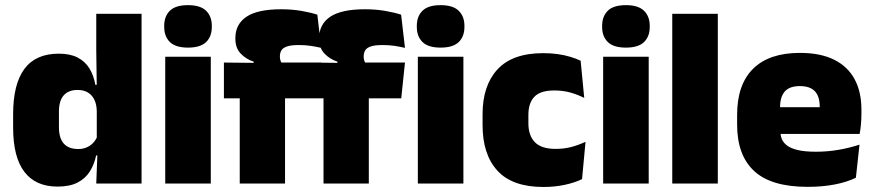

<svg xmlns="http://www.w3.org/2000/svg" viewBox="-20 -713 3396 746"><path d="M203.5 12Q118.5 12 74.8 -45.2Q31 -102.5 31 -217V-269.5Q31 -386 74.8 -445.2Q118.5 -504.5 208.5 -504.5Q252.5 -504.5 281.5 -489.5Q310.5 -474.5 327.2 -447.5Q344 -420.5 350.5 -383.5H396L356 -281Q355.5 -307 346.8 -325.2Q338 -343.5 321.8 -353.5Q305.5 -363.5 281.5 -363.5Q246 -363.5 227.5 -342.5Q209 -321.5 209 -279.5V-219Q209 -176.5 227.8 -155.2Q246.5 -134 284 -134Q302.5 -134 317.2 -140.5Q332 -147 342.5 -158.5Q353 -170 359 -185L402.5 -109H353.5Q346.5 -75 329.5 -47.5Q312.5 -20 282 -4Q251.5 12 203.5 12ZM354 0 359 -128.5 356 -153V-350V-372.5L354 -517V-659.5H530V0Z M622 0V-492.5H799V0ZM710.5 -528Q662 -528 640 -549.8Q618 -571.5 618 -608.5V-612.5Q618 -649.5 640 -671.2Q662 -693 710.5 -693Q758.5 -693 780.8 -671.2Q803 -649.5 803 -612.5V-608.5Q803 -571 780.8 -549.5Q758.5 -528 710.5 -528Z M1072.5 -677Q1114 -677 1150.5 -670.8Q1187 -664.5 1213 -656L1228 -527Q1209 -531.5 1187.5 -534.8Q1166 -538 1141 -538Q1111 -538 1095 -532.5Q1079 -527 1073.2 -517Q1067.5 -507 1067.5 -493.5V-492.5Q1067.5 -482.5 1070.8 -475Q1074 -467.5 1079 -460.5L965.5 -456.5V-473.5Q936 -483 915.2 -504.8Q894.5 -526.5 894.5 -562.5V-565Q894.5 -619 937.8 -648Q981 -677 1072.5 -677ZM911.5 0V-420.5H1087.5V0ZM850 -331V-470L989.5 -468.5L1055.5 -470H1228L1213.5 -331ZM1398 -677Q1439.5 -677 1476 -670.8Q1512.5 -664.5 1538.5 -656L1553.5 -527Q1534.5 -531.5 1513 -534.8Q1491.5 -538 1466.5 -538Q1436.5 -538 1420.5 -532.5Q1404.5 -527 1398.8 -517Q1393 -507 1393 -493.5V-492.5Q1393 -482.5 1396.2 -475Q1399.5 -467.5 1404.5 -460.5L1291 -456.5V-473.5Q1261.5 -483 1240.8 -504.8Q1220 -526.5 1220 -562.5V-565Q1220 -619 1263.2 -648Q1306.5 -677 1398 -677ZM1237 0V-420.5H1413V0ZM1175.5 -331V-470L1315 -468.5L1381 -470H1553.5L1539 -331ZM1603.5 0V-492.5H1780.5V0ZM1692 -528Q1643.5 -528 1621.5 -549.8Q1599.5 -571.5 1599.5 -608.5V-612.5Q1599.5 -649.5 1621.5 -671.2Q1643.5 -693 1692 -693Q1740 -693 1762.2 -671.2Q1784.5 -649.5 1784.5 -612.5V-608.5Q1784.5 -571 1762.2 -549.5Q1740 -528 1692 -528Z M2091.5 13.5Q1971 13.5 1913 -49.5Q1855 -112.5 1855 -227V-269.5Q1855 -380.5 1913 -443.5Q1971 -506.5 2091 -506.5Q2120.5 -506.5 2147 -502.8Q2173.5 -499 2196 -492.2Q2218.5 -485.5 2236 -477L2250 -332.5Q2225.5 -345 2197 -353.2Q2168.5 -361.5 2133.5 -361.5Q2079.5 -361.5 2056.2 -337Q2033 -312.5 2033 -266.5V-234Q2033 -186 2058.5 -160.2Q2084 -134.5 2138.5 -134.5Q2172.5 -134.5 2200.2 -142Q2228 -149.5 2255 -162L2241.5 -17Q2214 -3.5 2175 5Q2136 13.5 2091.5 13.5Z M2323.5 0V-492.5H2500.5V0ZM2412 -528Q2363.5 -528 2341.5 -549.8Q2319.5 -571.5 2319.5 -608.5V-612.5Q2319.5 -649.5 2341.5 -671.2Q2363.5 -693 2412 -693Q2460 -693 2482.2 -671.2Q2504.5 -649.5 2504.5 -612.5V-608.5Q2504.5 -571 2482.2 -549.5Q2460 -528 2412 -528Z M2592 0V-659.5H2769V0Z M3118 13Q2976.5 13 2910.2 -48.5Q2844 -110 2844 -228.5V-267Q2844 -384.5 2906.2 -446Q2968.5 -507.5 3088 -507.5Q3167.5 -507.5 3220.5 -481.2Q3273.5 -455 3300.2 -405.8Q3327 -356.5 3327 -287V-271.5Q3327 -251.5 3325.2 -230.8Q3323.5 -210 3320 -192.5H3161.5Q3163.5 -223 3164.2 -250Q3165 -277 3165 -298.5Q3165 -324.5 3157 -342.2Q3149 -360 3132 -369.2Q3115 -378.5 3088 -378.5Q3047.5 -378.5 3029.2 -357.5Q3011 -336.5 3011 -298V-253.5L3012 -234.5V-203.5Q3012 -188 3017.5 -173.5Q3023 -159 3037.8 -147.8Q3052.5 -136.5 3079.8 -130Q3107 -123.5 3150.5 -123.5Q3195 -123.5 3237.5 -130.8Q3280 -138 3319.5 -151L3305.5 -22.5Q3271 -5.5 3223.2 3.8Q3175.5 13 3118 13ZM2937.5 -192.5V-296.5H3284.5V-192.5Z"/></svg>

Font: Anek Gujarati ExtraBold
Style: Regular
Weight: 800
Version: Version 1.003